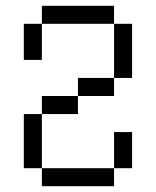

<svg xmlns="http://www.w3.org/2000/svg" viewBox="-20 -645 540 665"><path d="M125 -62.5V0H375V-62.5ZM125 -62.5V-250H62.5V-62.5ZM375 -62.5H437.5Q437.5 -62.5 437.5 -187.5H375Q375 -187.5 375 -62.5ZM125 -250H250V-312.5H125ZM250 -312.5H375V-375H250ZM375 -375H437.5V-562.5H375ZM62.5 -562.5Q62.5 -562.5 62.5 -437.5H125Q125 -437.5 125 -562.5ZM125 -562.5H375V-625H125Z"/></svg>

Font: Unifont
Style: Regular
Weight: 500
Version: Version 15.1.04